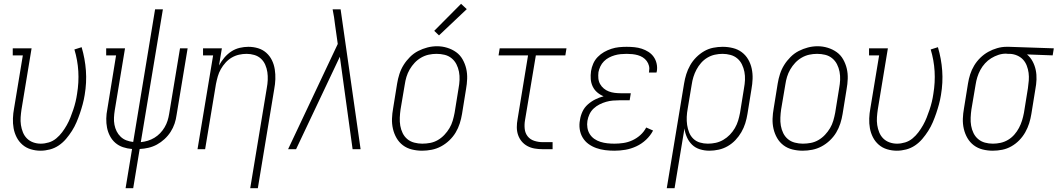

<svg xmlns="http://www.w3.org/2000/svg" viewBox="-20 -784 5558 1009"><path d="M193 8Q167 8 142 0.5Q117 -7 98 -23.5Q79 -40 67.5 -62.5Q56 -85 51.5 -110Q47 -135 48 -162Q49 -189 54 -215L100 -493H47V-530H146L93 -209Q90 -189 88.5 -168Q87 -147 90 -127Q93 -107 100.5 -88.5Q108 -70 121.5 -56.5Q135 -43 154 -36Q173 -29 194 -29Q215 -29 236.5 -35.5Q258 -42 275.5 -56.5Q293 -71 306.5 -89Q320 -107 331 -126.5Q342 -146 350 -166.5Q358 -187 365 -207.5Q372 -228 377 -249Q382 -270 385 -291Q395 -351 391.5 -409.5Q388 -468 371 -524L409 -536Q427 -475 431.5 -412.5Q436 -350 425 -285Q421 -260 414.5 -236Q408 -212 400 -188.5Q392 -165 382 -141.5Q372 -118 358 -96Q344 -74 327 -54Q310 -34 288.5 -19.5Q267 -5 242 1.5Q217 8 193 8Z M640 205 674 -1Q649 -3 626.5 -10.5Q604 -18 586.5 -33Q569 -48 558 -69Q547 -90 542.5 -113Q538 -136 538.5 -161Q539 -186 544 -210L590 -493H538V-530H637L583 -204Q580 -185 579 -166Q578 -147 581.5 -128.5Q585 -110 593 -94Q601 -78 614 -65.5Q627 -53 644 -46.5Q661 -40 680 -38L795 -735H836L720 -37Q739 -39 757 -44.5Q775 -50 791.5 -60Q808 -70 821.5 -84Q835 -98 845 -115Q855 -132 860.5 -149.5Q866 -167 869 -186L926 -530H966L908 -180Q905 -157 897.5 -134.5Q890 -112 876.5 -91Q863 -70 844.5 -53Q826 -36 805 -24.5Q784 -13 760.5 -7.5Q737 -2 714 -1L680 205Z M1295 205 1382 -321Q1386 -342 1387 -363.5Q1388 -385 1385 -405Q1382 -425 1374 -443.5Q1366 -462 1351.5 -475.5Q1337 -489 1317 -495Q1297 -501 1276 -501Q1256 -501 1236 -496.5Q1216 -492 1198 -481.5Q1180 -471 1165.5 -455Q1151 -439 1140.5 -420.5Q1130 -402 1124.5 -382.5Q1119 -363 1115 -343L1058 0H1018L1100 -493H1047V-530H1146L1131 -440Q1143 -462 1159 -481Q1175 -500 1195.5 -513.5Q1216 -527 1239.5 -532.5Q1263 -538 1285 -538Q1312 -538 1336.5 -530.5Q1361 -523 1379.5 -506.5Q1398 -490 1409 -467.5Q1420 -445 1424 -419.5Q1428 -394 1427 -367.5Q1426 -341 1421 -315L1335 205Z M1494 0 1755 -553 1741 -652Q1739 -673 1735.5 -693.5Q1732 -714 1728 -735H1770L1875 0H1833L1766 -486L1536 0Z M2198 8Q2171 8 2144.5 1.5Q2118 -5 2097.5 -20.5Q2077 -36 2064 -58.5Q2051 -81 2045 -107Q2039 -133 2040 -160.5Q2041 -188 2046 -215L2067 -345Q2071 -370 2079 -395Q2087 -420 2101 -442.5Q2115 -465 2134.5 -484.5Q2154 -504 2177.5 -516Q2201 -528 2226 -534.5Q2251 -541 2277 -541Q2304 -541 2330 -533Q2356 -525 2377 -510Q2398 -495 2411 -472Q2424 -449 2430 -423.5Q2436 -398 2435 -370Q2434 -342 2429 -315L2408 -185Q2404 -160 2396 -135Q2388 -110 2374.5 -87.5Q2361 -65 2341 -46Q2321 -27 2297.5 -14.5Q2274 -2 2248.5 3Q2223 8 2198 8ZM2199 -29Q2220 -29 2241 -33Q2262 -37 2281 -48Q2300 -59 2315.5 -75.5Q2331 -92 2342 -110.5Q2353 -129 2359 -149.5Q2365 -170 2369 -191L2390 -321Q2394 -342 2395 -364Q2396 -386 2392 -407Q2388 -428 2378.5 -446.5Q2369 -465 2353 -478Q2337 -491 2316.5 -496Q2296 -501 2274 -501Q2253 -501 2232.5 -496.5Q2212 -492 2193 -481Q2174 -470 2159 -454Q2144 -438 2133 -419Q2122 -400 2116 -380Q2110 -360 2107 -339L2085 -209Q2082 -188 2081 -166Q2080 -144 2083.5 -123.5Q2087 -103 2096 -84.5Q2105 -66 2120.5 -53Q2136 -40 2157 -34.5Q2178 -29 2199 -29ZM2287 -598 2262 -622 2403 -764 2433 -736Z M2831 0Q2810 0 2789.5 -3.5Q2769 -7 2751.5 -16.5Q2734 -26 2721.5 -41Q2709 -56 2702.5 -75Q2696 -94 2696 -115.5Q2696 -137 2700 -158L2755 -493H2600L2606 -530H2957L2951 -493H2796L2739 -152Q2735 -129 2737.5 -106.5Q2740 -84 2753 -67.5Q2766 -51 2787.5 -44Q2809 -37 2831 -37H2884V0Z M3209 8Q3184 8 3160 5Q3136 2 3113.5 -6Q3091 -14 3072.5 -27.5Q3054 -41 3042 -61Q3030 -81 3026.5 -105.5Q3023 -130 3028 -154Q3031 -176 3041 -197.5Q3051 -219 3069 -235Q3087 -251 3108 -261.5Q3129 -272 3152 -278Q3133 -286 3118 -299Q3103 -312 3094.5 -330Q3086 -348 3084.5 -368.5Q3083 -389 3086 -410Q3089 -430 3097.5 -449.5Q3106 -469 3121 -484.5Q3136 -500 3154.5 -510.5Q3173 -521 3193 -527.5Q3213 -534 3233 -536Q3253 -538 3273 -538Q3294 -538 3314 -536Q3334 -534 3352.5 -528Q3371 -522 3387.5 -511.5Q3404 -501 3415 -485.5Q3426 -470 3430.5 -450.5Q3435 -431 3432 -411Q3431 -409 3431 -407Q3431 -405 3430 -403H3390Q3391 -405 3391 -406Q3391 -407 3391 -409Q3394 -424 3390.5 -438Q3387 -452 3378.5 -463.5Q3370 -475 3358 -482.5Q3346 -490 3332 -494Q3318 -498 3303 -499.5Q3288 -501 3273 -501Q3258 -501 3242 -499.5Q3226 -498 3210.5 -493.5Q3195 -489 3180.5 -481.5Q3166 -474 3154 -462Q3142 -450 3135 -435Q3128 -420 3125 -405Q3123 -388 3124.5 -372Q3126 -356 3133.5 -342.5Q3141 -329 3153 -319Q3165 -309 3179.5 -303.5Q3194 -298 3210 -296Q3226 -294 3242 -294H3295L3289 -257H3236Q3219 -257 3201 -255.5Q3183 -254 3165.5 -249Q3148 -244 3131 -235.5Q3114 -227 3100 -214Q3086 -201 3078 -184Q3070 -167 3067 -149Q3064 -131 3067 -112.5Q3070 -94 3079.5 -79Q3089 -64 3103.5 -54Q3118 -44 3135.5 -38.5Q3153 -33 3171.5 -31Q3190 -29 3209 -29Q3232 -29 3256 -32.5Q3280 -36 3303 -46.5Q3326 -57 3345 -74Q3364 -91 3376 -114L3412 -98Q3398 -71 3375 -49.5Q3352 -28 3324 -15Q3296 -2 3267 3Q3238 8 3209 8Z M3484 205 3575 -345Q3579 -370 3586.5 -394Q3594 -418 3607 -441Q3620 -464 3639 -483Q3658 -502 3680.5 -515Q3703 -528 3728 -533Q3753 -538 3778 -538Q3805 -538 3831.5 -531.5Q3858 -525 3878.5 -509.5Q3899 -494 3912 -471.5Q3925 -449 3930.5 -423Q3936 -397 3935 -369.5Q3934 -342 3929 -315L3908 -185Q3904 -160 3896.5 -136Q3889 -112 3876 -89.5Q3863 -67 3845 -48Q3827 -29 3804.5 -16Q3782 -3 3757 2.5Q3732 8 3708 8Q3682 8 3658 0.5Q3634 -7 3617 -23.5Q3600 -40 3590 -62.5Q3580 -85 3577 -109L3525 205ZM3700 -29Q3721 -29 3741.5 -33.5Q3762 -38 3781 -49Q3800 -60 3815.5 -76Q3831 -92 3842 -111Q3853 -130 3859 -150Q3865 -170 3869 -191L3890 -321Q3894 -342 3895 -364Q3896 -386 3892 -406.5Q3888 -427 3879 -445.5Q3870 -464 3854.5 -477Q3839 -490 3818.5 -495.5Q3798 -501 3777 -501Q3757 -501 3736.5 -496.5Q3716 -492 3697.5 -481Q3679 -470 3664.5 -453.5Q3650 -437 3640 -418Q3630 -399 3624 -379.5Q3618 -360 3615 -339L3594 -213Q3590 -192 3589 -170Q3588 -148 3591 -127.5Q3594 -107 3601.5 -88Q3609 -69 3623.5 -55Q3638 -41 3658 -35Q3678 -29 3700 -29Z M4198 8Q4171 8 4144.5 1.5Q4118 -5 4097.5 -20.5Q4077 -36 4064 -58.5Q4051 -81 4045 -107Q4039 -133 4040 -160.5Q4041 -188 4046 -215L4067 -345Q4071 -370 4079 -395Q4087 -420 4101 -442.5Q4115 -465 4134.5 -484.5Q4154 -504 4177.5 -516Q4201 -528 4226 -534.5Q4251 -541 4277 -541Q4304 -541 4330 -533Q4356 -525 4377 -510Q4398 -495 4411 -472Q4424 -449 4430 -423.5Q4436 -398 4435 -370Q4434 -342 4429 -315L4408 -185Q4404 -160 4396 -135Q4388 -110 4374.5 -87.5Q4361 -65 4341 -46Q4321 -27 4297.5 -14.5Q4274 -2 4248.5 3Q4223 8 4198 8ZM4199 -29Q4220 -29 4241 -33Q4262 -37 4281 -48Q4300 -59 4315.5 -75.5Q4331 -92 4342 -110.5Q4353 -129 4359 -149.5Q4365 -170 4369 -191L4390 -321Q4394 -342 4395 -364Q4396 -386 4392 -407Q4388 -428 4378.5 -446.5Q4369 -465 4353 -478Q4337 -491 4316.5 -496Q4296 -501 4274 -501Q4253 -501 4232.5 -496.5Q4212 -492 4193 -481Q4174 -470 4159 -454Q4144 -438 4133 -419Q4122 -400 4116 -380Q4110 -360 4107 -339L4085 -209Q4082 -188 4081 -166Q4080 -144 4083.5 -123.5Q4087 -103 4096 -84.5Q4105 -66 4120.5 -53Q4136 -40 4157 -34.5Q4178 -29 4199 -29Z M4693 8Q4667 8 4642 0.5Q4617 -7 4598 -23.5Q4579 -40 4567.5 -62.5Q4556 -85 4551.5 -110Q4547 -135 4548 -162Q4549 -189 4554 -215L4600 -493H4547V-530H4646L4593 -209Q4590 -189 4588.5 -168Q4587 -147 4590 -127Q4593 -107 4600.5 -88.5Q4608 -70 4621.5 -56.5Q4635 -43 4654 -36Q4673 -29 4694 -29Q4715 -29 4736.5 -35.5Q4758 -42 4775.5 -56.5Q4793 -71 4806.5 -89Q4820 -107 4831 -126.5Q4842 -146 4850 -166.5Q4858 -187 4865 -207.5Q4872 -228 4877 -249Q4882 -270 4885 -291Q4895 -351 4891.5 -409.5Q4888 -468 4871 -524L4909 -536Q4927 -475 4931.5 -412.5Q4936 -350 4925 -285Q4921 -260 4914.5 -236Q4908 -212 4900 -188.5Q4892 -165 4882 -141.5Q4872 -118 4858 -96Q4844 -74 4827 -54Q4810 -34 4788.5 -19.5Q4767 -5 4742 1.5Q4717 8 4693 8Z M5197 8Q5170 8 5144 1.5Q5118 -5 5097.5 -20.5Q5077 -36 5064 -58.5Q5051 -81 5045 -107Q5039 -133 5040 -160.5Q5041 -188 5046 -215L5067 -345Q5071 -370 5078.5 -393.5Q5086 -417 5099.5 -439.5Q5113 -462 5132 -480.5Q5151 -499 5173.5 -511.5Q5196 -524 5220.5 -531Q5245 -538 5269 -538Q5272 -538 5275.5 -538Q5279 -538 5283 -538L5518 -530L5512 -493L5377 -498Q5395 -483 5406.5 -461.5Q5418 -440 5423 -416Q5428 -392 5427 -366Q5426 -340 5421 -315L5400 -185Q5396 -160 5388.5 -136Q5381 -112 5368 -89Q5355 -66 5336.5 -47Q5318 -28 5295 -15Q5272 -2 5247 3Q5222 8 5197 8ZM5198 -29Q5218 -29 5238.5 -33.5Q5259 -38 5277.5 -49Q5296 -60 5310.5 -76.5Q5325 -93 5335 -112Q5345 -131 5351 -150.5Q5357 -170 5361 -191L5382 -321Q5385 -341 5386.5 -361.5Q5388 -382 5385.5 -401Q5383 -420 5376 -438.5Q5369 -457 5356.5 -470.5Q5344 -484 5326 -492Q5308 -500 5288 -501H5277Q5274 -501 5271.5 -501.5Q5269 -502 5266 -502Q5246 -502 5226.5 -495.5Q5207 -489 5189 -478Q5171 -467 5156.5 -451Q5142 -435 5132 -416.5Q5122 -398 5116 -378.5Q5110 -359 5107 -339L5085 -209Q5082 -188 5081 -166Q5080 -144 5083.5 -123.5Q5087 -103 5096 -84.5Q5105 -66 5120.5 -53Q5136 -40 5156 -34.5Q5176 -29 5198 -29Z"/></svg>

Font: Iosevka Slab Extralight
Style: Italic
Weight: 200
Italic angle: -9°
Monospace: yes
Designer: Belleve Invis
Foundry: Belleve Invis
Version: Version 11.1.1; ttfautohint (v1.8.3)